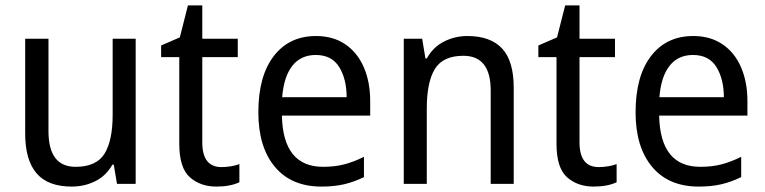

<svg xmlns="http://www.w3.org/2000/svg" viewBox="-20 -679 2826 709"><path d="M481 -536V0H412L400 -71H395Q372 -30 332 -10Q292 10 245 10Q157 10 115 -39Q73 -88 73 -186V-536H159V-195Q159 -63 259 -63Q336 -63 366 -111.5Q396 -160 396 -255V-536Z M798 -62Q815 -62 833 -65Q851 -68 864 -73V-6Q830 10 779 10Q720 10 681 -24.5Q642 -59 642 -148V-468H575V-511L644 -541L674 -659H727V-536H858V-468H727V-153Q727 -62 798 -62Z M1147 -546Q1210 -546 1255 -515.5Q1300 -485 1323.5 -430.5Q1347 -376 1347 -306V-252H1021Q1025 -63 1173 -63Q1216 -63 1251 -72Q1286 -81 1324 -100V-25Q1287 -7 1250.5 1.5Q1214 10 1167 10Q1056 10 995 -63Q934 -136 934 -264Q934 -398 991 -472Q1048 -546 1147 -546ZM1146 -476Q1091 -476 1059.5 -436Q1028 -396 1022 -320H1260Q1260 -387 1232.5 -431.5Q1205 -476 1146 -476Z M1706 -546Q1791 -546 1834 -500Q1877 -454 1877 -355V0H1792V-345Q1792 -473 1691 -473Q1616 -473 1586 -424.5Q1556 -376 1556 -278V0H1471V-536H1539L1551 -463H1556Q1579 -505 1619.5 -525.5Q1660 -546 1706 -546Z M2191 -62Q2208 -62 2226 -65Q2244 -68 2257 -73V-6Q2223 10 2172 10Q2113 10 2074 -24.5Q2035 -59 2035 -148V-468H1968V-511L2037 -541L2067 -659H2120V-536H2251V-468H2120V-153Q2120 -62 2191 -62Z M2540 -546Q2603 -546 2648 -515.5Q2693 -485 2716.5 -430.5Q2740 -376 2740 -306V-252H2414Q2418 -63 2566 -63Q2609 -63 2644 -72Q2679 -81 2717 -100V-25Q2680 -7 2643.5 1.5Q2607 10 2560 10Q2449 10 2388 -63Q2327 -136 2327 -264Q2327 -398 2384 -472Q2441 -546 2540 -546ZM2539 -476Q2484 -476 2452.5 -436Q2421 -396 2415 -320H2653Q2653 -387 2625.5 -431.5Q2598 -476 2539 -476Z"/></svg>

Font: Noto Sans Gurmukhi SemiCondensed
Style: Regular
Weight: 400
Width: 4
Designer: Jelle Bosma - Monotype Design Team
Foundry: Monotype Imaging Inc.
Version: Version 2.004; ttfautohint (v1.8.4.7-5d5b)